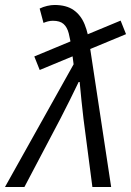

<svg xmlns="http://www.w3.org/2000/svg" viewBox="-47 -744 522 764"><path d="M111 -465.5 89.5 -519.4 433 -662 454.5 -608.1ZM-27.1 0 245.9 -488.2 237.7 -550.7Q232.9 -586.7 226.5 -611.3Q220.2 -636 205.8 -648.7Q191.5 -661.4 163.4 -661.4Q153.7 -661.4 143.9 -658.9Q134.1 -656.4 126.1 -652.8L110.8 -709.9Q124.2 -716.7 140.6 -720.5Q157 -724.2 169.7 -724.2Q217.2 -724.2 246.1 -703.9Q275.1 -683.6 290.1 -646.3Q305.1 -609 310.9 -556.5L395.3 0H320.6L285.1 -272.1Q281.1 -305.7 277.1 -344.8Q273.1 -383.8 270 -417.8H266Q250.6 -385 230.8 -345.7Q211 -306.5 193.5 -272.1L50.2 0Z"/></svg>

Font: Source Sans 3
Style: Italic
Weight: 200
Italic angle: -11°
Designer: Paul D. Hunt
Foundry: Adobe
Version: Version 3.046;hotconv 1.0.118;makeotfexe 2.5.65603